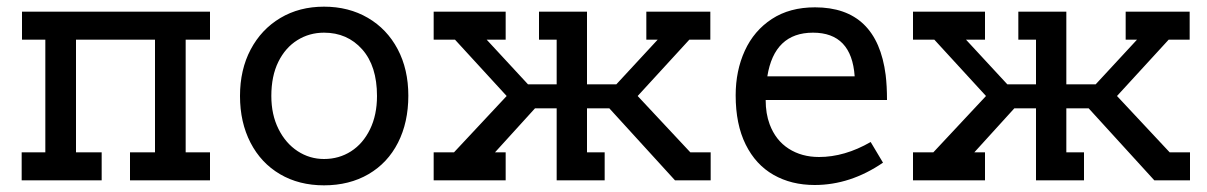

<svg xmlns="http://www.w3.org/2000/svg" viewBox="-20 -541 3620 576"><path d="M610 -422H537V-84H610V0H370V-84H445V-422H208V-84H285V0H45V-84H116V-422H46V-506H610Z M700 -253Q700 -332 732 -392.5Q764 -453 821 -487Q878 -521 952 -521Q1026 -521 1083.5 -487.5Q1141 -454 1173 -393.5Q1205 -333 1205 -254Q1205 -174 1174 -113Q1143 -52 1085.5 -18.5Q1028 15 952 15Q877 15 820 -18.5Q763 -52 731.5 -113Q700 -174 700 -253ZM1111 -253Q1111 -343 1066.5 -393Q1022 -443 952 -443Q908 -443 872 -420.5Q836 -398 815 -355.5Q794 -313 794 -253Q794 -197 815.5 -154Q837 -111 873 -87.5Q909 -64 952 -64Q997 -64 1033 -87Q1069 -110 1090 -153Q1111 -196 1111 -253Z M2051 -84H2112V0H2005L1808 -216H1741V-84H1794V0H1650V-216H1585L1465 -84H1497V0H1281V-84H1342L1500 -253L1345 -422H1281V-506H1497V-422H1440L1564 -288H1650V-422H1597V-506H1741V-288H1829L1953 -422H1919V-506H2111V-422H2048L1893 -253Z M2592 -115 2629 -53Q2531 14 2424 14Q2354 14 2300.5 -16.5Q2247 -47 2217 -107.5Q2187 -168 2187 -255Q2187 -329 2214.5 -389Q2242 -449 2295.5 -484Q2349 -519 2425 -519Q2611 -519 2637 -316Q2641 -283 2641 -241H2277Q2277 -200 2289 -168Q2307 -120 2346 -95Q2385 -70 2437 -70Q2514 -70 2592 -115ZM2282 -312H2544Q2535 -443 2419 -443Q2303 -443 2282 -312Z M3489 -84H3550V0H3443L3246 -216H3179V-84H3232V0H3088V-216H3023L2903 -84H2935V0H2719V-84H2780L2938 -253L2783 -422H2719V-506H2935V-422H2878L3002 -288H3088V-422H3035V-506H3179V-288H3267L3391 -422H3357V-506H3549V-422H3486L3331 -253Z"/></svg>

Font: Arvo
Style: Regular
Weight: 400
Designer: Anton Koovit (Cyrillic Expansion: Cyreal)
Foundry: Anton Koovit, Yassin Baggar
Version: Version 3.000